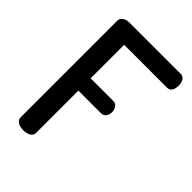

<svg xmlns="http://www.w3.org/2000/svg" viewBox="-213 -830 928 928"><g transform="rotate(45 251.0 -365.5)"><path d="M66 -35V-696Q66 -712 80 -721.5Q94 -731 113 -731H464Q481 -731 489.5 -717.5Q498 -704 498 -685Q498 -637 464 -637H172V-408H327Q343 -408 352 -395.5Q361 -383 361 -365Q361 -349 352.5 -336.5Q344 -324 327 -324H172V-35Q172 -18 156.5 -9Q141 0 119 0Q97 0 81.5 -9Q66 -18 66 -35Z"/></g></svg>

Font: AkaAcidDosis
Style: SemiBold
Weight: 600
Designer: Edgar Tolentino, Pablo Impallari, Igino Marini, Cyberella
Foundry: Edgar Tolentino, Pablo Impallari, Igino Marini, Cyberella
Version: Version 1.007